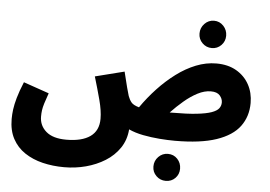

<svg xmlns="http://www.w3.org/2000/svg" viewBox="-62 -822 1644 1169"><g transform="rotate(5 760.0 -237.5)"><path d="M368 232Q298 232 236 217Q174 202 126 170Q78 138 51 87.5Q24 37 24 -33Q24 -61 28 -91.5Q32 -122 43.5 -163Q55 -204 79 -262L235 -208Q221 -169 213.5 -144.5Q206 -120 203.5 -102Q201 -84 201 -63Q201 -8 242.5 28Q284 64 366 64Q461 64 512 28Q563 -8 563 -81Q563 -130 545.5 -196Q528 -262 506 -335L684 -380Q698 -322 707.5 -285.5Q717 -249 722 -234Q730 -212 742.5 -196.5Q755 -181 790 -171Q833 -233 884.5 -288Q936 -343 993.5 -386Q1051 -429 1112.5 -453.5Q1174 -478 1237 -478Q1308 -478 1359 -448.5Q1410 -419 1437.5 -369Q1465 -319 1465 -256Q1465 -174 1420.5 -113.5Q1376 -53 1279 -20Q1182 13 1025 13Q982 13 931 9Q880 5 830.5 -4.5Q781 -14 742 -32Q737 33 703.5 82.5Q670 132 617 165Q564 198 500 215Q436 232 368 232ZM1218 -306Q1179 -306 1137.5 -284.5Q1096 -263 1055.5 -228.5Q1015 -194 979 -156Q986 -156 993 -156Q1085 -156 1143.5 -162.5Q1202 -169 1234 -180.5Q1266 -192 1278 -208Q1290 -224 1290 -244Q1290 -267 1273 -286.5Q1256 -306 1218 -306ZM1200 -569Q1166 -569 1142 -593Q1118 -617 1118 -651Q1118 -686 1142 -711Q1166 -736 1200 -736Q1234 -736 1257.5 -711Q1281 -686 1281 -651Q1281 -617 1257.5 -593Q1234 -569 1200 -569ZM991 261Q957 261 933 237.5Q909 214 909 180Q909 145 933 120.5Q957 96 991 96Q1026 96 1049 120.5Q1072 145 1072 180Q1072 214 1049 237.5Q1026 261 991 261Z"/></g></svg>

Font: Noto Sans Arabic Blk
Style: Regular
Weight: 900
Designer: Monotype Design Team, Nadine Chahine, Nizar Qandah and Khaled Hosny
Foundry: Monotype Imaging Inc.
Version: Version 2.012; ttfautohint (v1.8.4.7-5d5b)